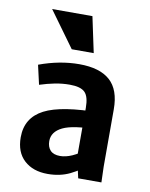

<svg xmlns="http://www.w3.org/2000/svg" viewBox="-76 -695 589 756"><g transform="rotate(10 219.0 -317.5)"><path d="M191.4 -357.4Q162.1 -357.4 132.3 -351.6Q102.5 -345.7 72.3 -335.9L54.7 -413.1Q136.7 -443.4 214.8 -443.4Q296.9 -443.4 337.9 -406.7Q378.9 -370.1 378.9 -292V-62.5L380.9 0H288.1L269.5 -83V-278.3Q269.5 -323.2 252.4 -340.3Q235.4 -357.4 191.4 -357.4ZM150.4 -125Q150.4 -101.6 163.1 -87.9Q175.8 -74.2 202.1 -74.2Q224.6 -74.2 250 -85.4Q275.4 -96.7 314.5 -124L318.4 -127L344.7 -73.2Q343.8 -72.3 341.8 -71.3Q293.9 -34.2 254.9 -15.1Q215.8 3.9 166 3.9Q107.4 3.9 72.3 -28.3Q37.1 -60.5 37.1 -120.1Q37.1 -198.2 106 -233.9Q174.8 -269.5 331.1 -269.5V-202.1Q232.4 -202.1 191.4 -182.1Q150.4 -162.1 150.4 -125ZM174.8 -496.1 71.3 -638.7H232.4L262.7 -496.1Z"/></g></svg>

Font: Sudo Var
Style: Regular
Weight: 400
Monospace: yes
Designer: Jens Kutilek
Foundry: Jens Kutilek
Version: Version 0.065;FEAKit 1.0